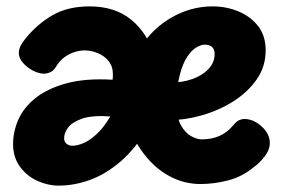

<svg xmlns="http://www.w3.org/2000/svg" viewBox="-20 -570 886 602"><path d="M155 -360Q148 -348 137.5 -343.5Q127 -339 118 -339Q102 -339 83.5 -348.5Q65 -358 52 -373Q39 -388 39 -404Q39 -415 44.5 -426Q50 -437 59 -448Q97 -495 145 -522.5Q193 -550 261 -550Q340 -550 391 -508.5Q442 -467 467 -391L445 -172Q406 -105 359 -64.5Q312 -24 262.5 -6Q213 12 164 12Q130 12 97 -3Q64 -18 42.5 -47.5Q21 -77 21 -118Q21 -158 38 -196Q55 -234 92.5 -263.5Q130 -293 189.5 -309Q249 -325 333 -320Q334 -327 334 -331Q334 -335 334 -337Q334 -362 320.5 -378.5Q307 -395 286.5 -403.5Q266 -412 245 -412Q231 -412 214.5 -407Q198 -402 182.5 -391Q167 -380 155 -360ZM181 -137Q181 -126 188.5 -119.5Q196 -113 207 -113Q221 -113 240 -120.5Q259 -128 281.5 -148Q304 -168 326 -205Q269 -209 237.5 -198Q206 -187 193.5 -170Q181 -153 181 -137ZM514 -311Q551 -311 582.5 -322Q614 -333 633.5 -353.5Q653 -374 653 -401Q653 -410 649.5 -416.5Q646 -423 639 -426.5Q632 -430 621 -430Q611 -430 596 -421.5Q581 -413 567 -392Q553 -371 543.5 -334.5Q534 -298 534 -242Q534 -201 547.5 -177Q561 -153 579.5 -143Q598 -133 612 -133Q644 -133 668.5 -144Q693 -155 711 -177Q722 -190 730.5 -193.5Q739 -197 746 -197Q765 -197 783 -186.5Q801 -176 813.5 -159Q826 -142 826 -122Q826 -100 809.5 -79Q793 -58 777 -47Q740 -16 695.5 -4.5Q651 7 609 7Q561 7 518.5 -14Q476 -35 443 -73Q410 -111 390 -160L397 -364Q413 -420 451 -461.5Q489 -503 540 -526.5Q591 -550 647 -550Q689 -550 727 -534.5Q765 -519 789 -488.5Q813 -458 813 -412Q813 -361 784.5 -320.5Q756 -280 710.5 -251.5Q665 -223 611.5 -208Q558 -193 507 -193Q489 -193 472 -194.5Q455 -196 444 -198L457 -315Q466 -314 481.5 -312.5Q497 -311 514 -311Z"/></svg>

Font: Playpen Sans ExtraBold
Style: Regular
Weight: 800
Designer: Laura Meseguer, Veronika Burian, José Scaglione
Foundry: TypeTogether
Version: Version 1.001